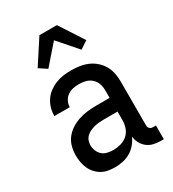

<svg xmlns="http://www.w3.org/2000/svg" viewBox="-186 -863 873 971"><g transform="rotate(-30 250.0 -377.0)"><path d="M197 8Q177 8 157.5 4.5Q138 1 121 -8.5Q104 -18 90.5 -33Q77 -48 69 -66Q61 -84 57.5 -103.5Q54 -123 54 -142Q54 -168 60.5 -193.5Q67 -219 83 -239.5Q99 -260 121 -274Q143 -288 167.5 -296Q192 -304 217.5 -307Q243 -310 269 -310H348V-355Q348 -375 341.5 -393.5Q335 -412 320.5 -425Q306 -438 287 -443Q268 -448 249 -448Q231 -448 213.5 -444.5Q196 -441 181.5 -431Q167 -421 158.5 -404.5Q150 -388 150 -370H60V-371Q60 -394 66.5 -416.5Q73 -439 86 -458Q99 -477 118 -491Q137 -505 158.5 -513.5Q180 -522 202.5 -525Q225 -528 249 -528Q273 -528 297 -524.5Q321 -521 343.5 -511.5Q366 -502 384.5 -486Q403 -470 415.5 -449Q428 -428 433 -404Q438 -380 438 -355V-99Q438 -93 439.5 -88Q441 -83 445 -79Q449 -75 454 -73.5Q459 -72 465 -72H481V8H465Q444 8 423.5 3.5Q403 -1 386.5 -13.5Q370 -26 360 -45Q350 -64 348 -84Q339 -63 323.5 -44.5Q308 -26 287.5 -14Q267 -2 244 3Q221 8 197 8ZM233 -72Q255 -72 277 -78Q299 -84 316 -99Q333 -114 340.5 -136Q348 -158 348 -180V-230H269Q255 -230 241 -229Q227 -228 213.5 -224.5Q200 -221 187.5 -215.5Q175 -210 164.5 -200.5Q154 -191 149 -178Q144 -165 144 -151Q144 -134 150.5 -118Q157 -102 169.5 -91Q182 -80 199 -76Q216 -72 233 -72ZM153 -592 108 -622 199 -762H301L392 -622L347 -592L250 -703Z"/></g></svg>

Font: Iosevka SS18 Medium
Style: Regular
Weight: 500
Monospace: yes
Designer: Belleve Invis
Foundry: Belleve Invis
Version: Version 25.1.1; ttfautohint (v1.8.4)